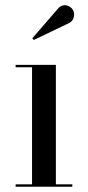

<svg xmlns="http://www.w3.org/2000/svg" viewBox="-20 -705 332 725"><path d="M242 -618.5C258.5 -626.5 265 -651 255.5 -667.5C246 -684 218.5 -695 199.5 -673L102 -560.5L107.5 -554ZM39 -9V0H253V-9H191V-460H39V-451H101V-9Z"/></svg>

Font: Bodoni* 24
Style: Regular
Weight: 400
Version: Version 2.3